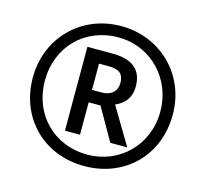

<svg xmlns="http://www.w3.org/2000/svg" viewBox="-105 -844 1043 973"><g transform="rotate(15 416.0 -357.0)"><path d="M416 10C629 10 783 -144 783 -357C783 -570 619 -724 416 -724C205 -724 49 -564 49 -357C49 -144 203 10 416 10ZM416 -50C239 -50 112 -182 112 -357C112 -536 241 -665 416 -665C590 -665 718 -526 718 -357C718 -178 583 -50 416 -50ZM276 -138H355V-308H417L514 -138H603L487 -332C527 -348 565 -383 565 -446C565 -532 516 -578 407 -578H276ZM405 -373H355V-511H404C462 -511 485 -491 485 -444C485 -402 457 -373 405 -373Z"/></g></svg>

Font: Noto Sans Gunjala Gondi Semibold
Style: Regular
Weight: 400
Designer: Ek Type
Foundry: Ek Type
Version: Version 1.004